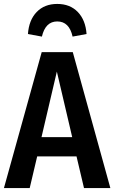

<svg xmlns="http://www.w3.org/2000/svg" viewBox="-23 -956 581 976"><path d="M268 -847Q208 -847 190 -770L119 -783Q124 -854 163.5 -895Q203 -936 268 -936Q333 -936 372.5 -895Q412 -854 417 -783L346 -770Q329 -847 268 -847ZM404 0 366 -161H166L128 0H-3L189 -691H347L538 0ZM188 -259H344L266 -592Z"/></svg>

Font: Fira Sans Condensed Medium
Style: Regular
Weight: 500
Width: 3
Designer: Carrois Corporate & Edenspiekermann AG
Foundry: Carrois Corporate GbR & Edenspiekermann AG
Version: Version 4.203;PS 004.203;hotconv 1.0.88;makeotf.lib2.5.64775